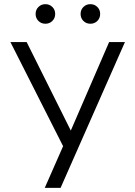

<svg xmlns="http://www.w3.org/2000/svg" viewBox="-20 -902 650 922"><path d="M283 -200 30 -700H108L320 -275L504 -700H580L271 0H195ZM198 -788Q178 -788 164.5 -801.5Q151 -815 151 -835Q151 -855 164.5 -868.5Q178 -882 198 -882Q218 -882 231.5 -868.5Q245 -855 245 -835Q245 -815 231.5 -801.5Q218 -788 198 -788ZM414 -788Q394 -788 380.5 -801.5Q367 -815 367 -835Q367 -855 380.5 -868.5Q394 -882 414 -882Q434 -882 447.5 -868.5Q461 -855 461 -835Q461 -815 447.5 -801.5Q434 -788 414 -788Z"/></svg>

Font: Retni Sans
Style: Regular
Weight: 400
Designer: Vitaly Kuzmin
Foundry: ParaType Ltd.
Version: Version 1.00;March 2, 2019;FontCreator 11.5.0.2425 64-bit; t